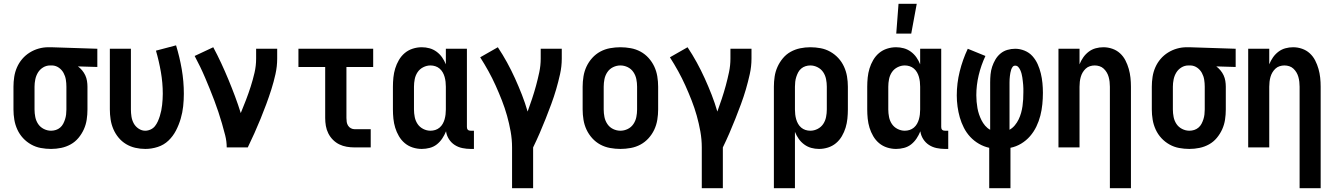

<svg xmlns="http://www.w3.org/2000/svg" viewBox="-20 -777 7040 1012"><path d="M249 8Q222 8 195 3Q168 -2 144 -15.5Q120 -29 101.5 -49Q83 -69 71.5 -94Q60 -119 55.5 -146Q51 -173 51 -200V-320Q51 -346 55 -372Q59 -398 69.5 -422Q80 -446 97 -466Q114 -486 136.5 -500Q159 -514 184 -521Q209 -528 235 -528H250L493 -520V-424L391 -427Q403 -418 413 -406Q423 -394 429.5 -380Q436 -366 438.5 -350.5Q441 -335 441 -320V-200Q441 -173 437 -146.5Q433 -120 422 -95.5Q411 -71 393.5 -50Q376 -29 352.5 -16Q329 -3 302.5 2.5Q276 8 249 8ZM249 -88Q262 -88 274.5 -92Q287 -96 297 -104.5Q307 -113 313 -124.5Q319 -136 323 -148.5Q327 -161 328.5 -174Q330 -187 330 -200V-320Q330 -339 327 -357.5Q324 -376 315 -392.5Q306 -409 290.5 -420Q275 -431 256 -432H244Q224 -432 207 -421.5Q190 -411 180 -394.5Q170 -378 166 -358.5Q162 -339 162 -320V-200Q162 -180 166 -160Q170 -140 181 -123.5Q192 -107 210.5 -97.5Q229 -88 249 -88Z M746 8Q719 8 693 2Q667 -4 644.5 -17.5Q622 -31 605 -51.5Q588 -72 577.5 -96.5Q567 -121 563 -147.5Q559 -174 559 -200V-520H670V-200Q670 -181 673 -162Q676 -143 685 -126.5Q694 -110 710.5 -99Q727 -88 745 -88Q760 -88 774 -94.5Q788 -101 797 -112.5Q806 -124 812 -137.5Q818 -151 822.5 -165.5Q827 -180 830 -194.5Q833 -209 834.5 -223.5Q836 -238 837 -253Q838 -268 838 -283Q838 -340 828 -397.5Q818 -455 802 -510L908 -538Q927 -476 938 -412Q949 -348 949 -283Q949 -250 945.5 -217Q942 -184 932.5 -151.5Q923 -119 907.5 -89Q892 -59 868 -36Q844 -13 811.5 -2.5Q779 8 746 8Z M1175 0Q1175 -32 1167 -63.5Q1159 -95 1150 -126Q1141 -157 1131 -187Q1121 -217 1109.5 -247.5Q1098 -278 1086 -307.5Q1074 -337 1061.5 -366.5Q1049 -396 1035 -425Q1021 -454 1006 -482L1104 -528Q1126 -487 1146 -444Q1166 -401 1184 -357.5Q1202 -314 1218.5 -270Q1235 -226 1249 -181Q1263 -215 1276.5 -250Q1290 -285 1301.5 -321Q1313 -357 1321.5 -393.5Q1330 -430 1330 -468V-520H1441V-468Q1441 -427 1432 -386.5Q1423 -346 1410.5 -306.5Q1398 -267 1383.5 -228Q1369 -189 1353.5 -151Q1338 -113 1321 -75Q1304 -37 1286 0Z M1849 0Q1828 0 1807.5 -3.5Q1787 -7 1768.5 -16Q1750 -25 1735 -40Q1720 -55 1710.5 -74Q1701 -93 1697.5 -113.5Q1694 -134 1694 -155V-424H1553V-520H1947V-424H1806V-155Q1806 -144 1807.5 -134Q1809 -124 1814.5 -115Q1820 -106 1829.5 -101Q1839 -96 1849 -96H1934V0Z M2203 8Q2179 8 2155.5 0.5Q2132 -7 2113.5 -22.5Q2095 -38 2082.5 -59.5Q2070 -81 2063 -104Q2056 -127 2053.5 -151.5Q2051 -176 2051 -200V-320Q2051 -344 2053.5 -368.5Q2056 -393 2063 -416Q2070 -439 2082.5 -460.5Q2095 -482 2113.5 -497.5Q2132 -513 2155.5 -520.5Q2179 -528 2203 -528Q2224 -528 2244 -522.5Q2264 -517 2281 -504.5Q2298 -492 2310 -475Q2322 -458 2330 -438V-520H2441V-108Q2441 -104 2442 -100Q2443 -96 2446 -93Q2449 -90 2453 -89Q2457 -88 2461 -88H2478V8H2461Q2439 8 2417 3.5Q2395 -1 2376.5 -13Q2358 -25 2346 -44Q2334 -63 2331 -85Q2323 -65 2311 -47Q2299 -29 2282.5 -16Q2266 -3 2245 2.5Q2224 8 2203 8ZM2249 -88Q2262 -88 2274.5 -92Q2287 -96 2297 -104.5Q2307 -113 2313.5 -124.5Q2320 -136 2323.5 -148.5Q2327 -161 2328.5 -174Q2330 -187 2330 -200V-320Q2330 -333 2328.5 -346Q2327 -359 2323.5 -371.5Q2320 -384 2313.5 -395.5Q2307 -407 2297 -415.5Q2287 -424 2274.5 -428Q2262 -432 2249 -432Q2229 -432 2210.5 -422.5Q2192 -413 2181 -396.5Q2170 -380 2166 -360Q2162 -340 2162 -320V-200Q2162 -180 2166 -160Q2170 -140 2181 -123.5Q2192 -107 2210.5 -97.5Q2229 -88 2249 -88Z M2679 215V0Q2679 -42 2671.5 -84Q2664 -126 2652.5 -167Q2641 -208 2625.5 -247.5Q2610 -287 2592.5 -326Q2575 -365 2554.5 -402Q2534 -439 2511 -475L2604 -528Q2630 -489 2652.5 -448Q2675 -407 2694.5 -364Q2714 -321 2731 -277.5Q2748 -234 2761 -189Q2773 -222 2784.5 -256.5Q2796 -291 2805.5 -326Q2815 -361 2822.5 -396.5Q2830 -432 2830 -468V-520H2941V-468Q2941 -427 2932 -386.5Q2923 -346 2911.5 -306.5Q2900 -267 2885.5 -228Q2871 -189 2856 -151Q2841 -113 2824.5 -75Q2808 -37 2790 0V215Z M3250 8Q3223 8 3195.5 3Q3168 -2 3144 -15Q3120 -28 3101.5 -48.5Q3083 -69 3071.5 -93.5Q3060 -118 3055.5 -145.5Q3051 -173 3051 -200V-320Q3051 -347 3055.5 -374.5Q3060 -402 3071.5 -426.5Q3083 -451 3101.5 -471.5Q3120 -492 3144 -505Q3168 -518 3195.5 -523Q3223 -528 3250 -528Q3277 -528 3304.5 -523Q3332 -518 3356 -505Q3380 -492 3398.5 -471.5Q3417 -451 3428.5 -426.5Q3440 -402 3444.5 -374.5Q3449 -347 3449 -320V-200Q3449 -173 3444.5 -145.5Q3440 -118 3428.5 -93.5Q3417 -69 3398.5 -48.5Q3380 -28 3356 -15Q3332 -2 3304.5 3Q3277 8 3250 8ZM3250 -88Q3270 -88 3288.5 -97Q3307 -106 3318.5 -123Q3330 -140 3334 -160Q3338 -180 3338 -200V-320Q3338 -340 3334 -360Q3330 -380 3318.5 -397Q3307 -414 3288.5 -423Q3270 -432 3250 -432Q3230 -432 3211.5 -423Q3193 -414 3181.5 -397Q3170 -380 3166 -360Q3162 -340 3162 -320V-200Q3162 -180 3166 -160Q3170 -140 3181.5 -123Q3193 -106 3211.5 -97Q3230 -88 3250 -88Z M3679 215V0Q3679 -42 3671.5 -84Q3664 -126 3652.5 -167Q3641 -208 3625.5 -247.5Q3610 -287 3592.5 -326Q3575 -365 3554.5 -402Q3534 -439 3511 -475L3604 -528Q3630 -489 3652.5 -448Q3675 -407 3694.5 -364Q3714 -321 3731 -277.5Q3748 -234 3761 -189Q3773 -222 3784.5 -256.5Q3796 -291 3805.5 -326Q3815 -361 3822.5 -396.5Q3830 -432 3830 -468V-520H3941V-468Q3941 -427 3932 -386.5Q3923 -346 3911.5 -306.5Q3900 -267 3885.5 -228Q3871 -189 3856 -151Q3841 -113 3824.5 -75Q3808 -37 3790 0V215Z M4059 215V-320Q4059 -347 4063 -373.5Q4067 -400 4078 -424.5Q4089 -449 4106.5 -470Q4124 -491 4147.5 -504Q4171 -517 4197.5 -522.5Q4224 -528 4251 -528Q4278 -528 4305 -523Q4332 -518 4356 -504.5Q4380 -491 4398.5 -471Q4417 -451 4428.5 -426Q4440 -401 4444.5 -374Q4449 -347 4449 -320V-200Q4449 -176 4446.5 -151.5Q4444 -127 4437 -104Q4430 -81 4417.5 -59.5Q4405 -38 4386.5 -22.5Q4368 -7 4344.5 0.5Q4321 8 4297 8Q4276 8 4256 2.5Q4236 -3 4219 -15.5Q4202 -28 4190 -45Q4178 -62 4170 -82V215ZM4251 -88Q4271 -88 4289.5 -97.5Q4308 -107 4319 -123.5Q4330 -140 4334 -160Q4338 -180 4338 -200V-320Q4338 -340 4334 -360Q4330 -380 4319 -396.5Q4308 -413 4289.5 -422.5Q4271 -432 4251 -432Q4238 -432 4225.5 -428Q4213 -424 4203 -415.5Q4193 -407 4187 -395.5Q4181 -384 4177 -371.5Q4173 -359 4171.5 -346Q4170 -333 4170 -320V-200Q4170 -187 4171.5 -174Q4173 -161 4176.5 -148.5Q4180 -136 4186.5 -124.5Q4193 -113 4203 -104.5Q4213 -96 4225.5 -92Q4238 -88 4251 -88Z M4704 -600 4716 -757H4812L4783 -600ZM4703 8Q4679 8 4655.5 0.5Q4632 -7 4613.5 -22.5Q4595 -38 4582.5 -59.5Q4570 -81 4563 -104Q4556 -127 4553.5 -151.5Q4551 -176 4551 -200V-320Q4551 -344 4553.5 -368.5Q4556 -393 4563 -416Q4570 -439 4582.5 -460.5Q4595 -482 4613.5 -497.5Q4632 -513 4655.5 -520.5Q4679 -528 4703 -528Q4724 -528 4744 -522.5Q4764 -517 4781 -504.5Q4798 -492 4810 -475Q4822 -458 4830 -438V-520H4941V-108Q4941 -104 4942 -100Q4943 -96 4946 -93Q4949 -90 4953 -89Q4957 -88 4961 -88H4978V8H4961Q4939 8 4917 3.5Q4895 -1 4876.5 -13Q4858 -25 4846 -44Q4834 -63 4831 -85Q4823 -65 4811 -47Q4799 -29 4782.5 -16Q4766 -3 4745 2.5Q4724 8 4703 8ZM4749 -88Q4762 -88 4774.5 -92Q4787 -96 4797 -104.5Q4807 -113 4813.5 -124.5Q4820 -136 4823.5 -148.5Q4827 -161 4828.5 -174Q4830 -187 4830 -200V-320Q4830 -333 4828.5 -346Q4827 -359 4823.5 -371.5Q4820 -384 4813.5 -395.5Q4807 -407 4797 -415.5Q4787 -424 4774.5 -428Q4762 -432 4749 -432Q4729 -432 4710.5 -422.5Q4692 -413 4681 -396.5Q4670 -380 4666 -360Q4662 -340 4662 -320V-200Q4662 -180 4666 -160Q4670 -140 4681 -123.5Q4692 -107 4710.5 -97.5Q4729 -88 4749 -88Z M5194 215V2Q5166 -4 5140 -19Q5114 -34 5094 -55.5Q5074 -77 5060.5 -103.5Q5047 -130 5039 -158Q5031 -186 5027 -215.5Q5023 -245 5023 -274Q5023 -338 5038.5 -400.5Q5054 -463 5081 -520L5174 -482Q5151 -433 5138.5 -380.5Q5126 -328 5126 -275Q5126 -258 5127.5 -241Q5129 -224 5132 -207Q5135 -190 5140.5 -174Q5146 -158 5153.5 -143Q5161 -128 5172.5 -114.5Q5184 -101 5199 -93V-343Q5199 -364 5201 -385Q5203 -406 5209.5 -425.5Q5216 -445 5226.5 -463Q5237 -481 5253 -494.5Q5269 -508 5289.5 -514Q5310 -520 5331 -520Q5356 -520 5380.5 -510Q5405 -500 5422 -481Q5439 -462 5449.5 -438.5Q5460 -415 5466 -390Q5472 -365 5474.5 -339.5Q5477 -314 5477 -288Q5477 -258 5474 -227.5Q5471 -197 5463.5 -167.5Q5456 -138 5442.5 -110Q5429 -82 5409 -59Q5389 -36 5362.5 -20Q5336 -4 5306 2V215ZM5301 -93Q5317 -102 5329 -116.5Q5341 -131 5349 -147.5Q5357 -164 5362 -182Q5367 -200 5369.5 -218Q5372 -236 5373 -254Q5374 -272 5374 -291Q5374 -301 5374 -310.5Q5374 -320 5373 -330Q5372 -340 5371 -349.5Q5370 -359 5368.5 -369Q5367 -379 5364.5 -388.5Q5362 -398 5358 -407Q5354 -416 5347.5 -423.5Q5341 -431 5331 -431Q5322 -431 5317 -424Q5312 -417 5309.5 -409Q5307 -401 5305.5 -393Q5304 -385 5303 -376.5Q5302 -368 5301.5 -360Q5301 -352 5301 -343Z M5830 215V-320Q5830 -333 5828.5 -346Q5827 -359 5823.5 -371.5Q5820 -384 5813.5 -395Q5807 -406 5797.5 -415Q5788 -424 5775.5 -428Q5763 -432 5750 -432Q5737 -432 5724.5 -428Q5712 -424 5702.5 -415Q5693 -406 5686.5 -395Q5680 -384 5676.5 -371.5Q5673 -359 5671.5 -346Q5670 -333 5670 -320V0H5559V-520H5670V-438Q5678 -458 5690 -475Q5702 -492 5718.5 -504.5Q5735 -517 5755 -522.5Q5775 -528 5796 -528Q5820 -528 5843 -520Q5866 -512 5883.5 -496Q5901 -480 5912 -458.5Q5923 -437 5929.5 -414Q5936 -391 5938.5 -367.5Q5941 -344 5941 -320V215Z M6249 8Q6222 8 6195 3Q6168 -2 6144 -15.5Q6120 -29 6101.5 -49Q6083 -69 6071.5 -94Q6060 -119 6055.5 -146Q6051 -173 6051 -200V-320Q6051 -346 6055 -372Q6059 -398 6069.5 -422Q6080 -446 6097 -466Q6114 -486 6136.5 -500Q6159 -514 6184 -521Q6209 -528 6235 -528H6250L6493 -520V-424L6391 -427Q6403 -418 6413 -406Q6423 -394 6429.5 -380Q6436 -366 6438.5 -350.5Q6441 -335 6441 -320V-200Q6441 -173 6437 -146.5Q6433 -120 6422 -95.5Q6411 -71 6393.5 -50Q6376 -29 6352.5 -16Q6329 -3 6302.5 2.5Q6276 8 6249 8ZM6249 -88Q6262 -88 6274.5 -92Q6287 -96 6297 -104.5Q6307 -113 6313 -124.5Q6319 -136 6323 -148.5Q6327 -161 6328.5 -174Q6330 -187 6330 -200V-320Q6330 -339 6327 -357.5Q6324 -376 6315 -392.5Q6306 -409 6290.5 -420Q6275 -431 6256 -432H6244Q6224 -432 6207 -421.5Q6190 -411 6180 -394.5Q6170 -378 6166 -358.5Q6162 -339 6162 -320V-200Q6162 -180 6166 -160Q6170 -140 6181 -123.5Q6192 -107 6210.5 -97.5Q6229 -88 6249 -88Z M6830 215V-320Q6830 -333 6828.5 -346Q6827 -359 6823.5 -371.5Q6820 -384 6813.5 -395Q6807 -406 6797.5 -415Q6788 -424 6775.5 -428Q6763 -432 6750 -432Q6737 -432 6724.5 -428Q6712 -424 6702.5 -415Q6693 -406 6686.5 -395Q6680 -384 6676.5 -371.5Q6673 -359 6671.5 -346Q6670 -333 6670 -320V0H6559V-520H6670V-438Q6678 -458 6690 -475Q6702 -492 6718.5 -504.5Q6735 -517 6755 -522.5Q6775 -528 6796 -528Q6820 -528 6843 -520Q6866 -512 6883.5 -496Q6901 -480 6912 -458.5Q6923 -437 6929.5 -414Q6936 -391 6938.5 -367.5Q6941 -344 6941 -320V215Z"/></svg>

Font: Iosevka SS18
Style: Bold
Weight: 700
Monospace: yes
Designer: Belleve Invis
Foundry: Belleve Invis
Version: Version 25.1.1; ttfautohint (v1.8.4)